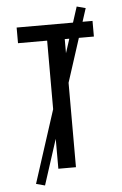

<svg xmlns="http://www.w3.org/2000/svg" viewBox="-60 -857 619 978"><g transform="rotate(-5 250.0 -368.0)"><path d="M205 0V-655H56V-735H444V-655H295V0ZM130 79 85 67 370 -815 415 -803Z"/></g></svg>

Font: Iosevka SS10 Medium
Style: Regular
Weight: 500
Monospace: yes
Designer: Belleve Invis
Foundry: Belleve Invis
Version: Version 28.0.6; ttfautohint (v1.8.4)